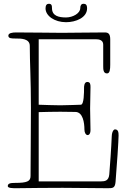

<svg xmlns="http://www.w3.org/2000/svg" viewBox="-20 -992 683 1012"><path d="M439 -948C439 -969 430 -972 420 -972C409 -972 403 -964 403 -949C403 -922 364 -900 328 -900C290 -900 254 -908 254 -949C254 -965 251 -972 237 -972C227 -972 220 -965 220 -948C220 -908 268 -875 328 -875C380 -875 439 -899 439 -948ZM586 -310C580 -310 570 -300 569 -273C567 -218 559 -109 556 -73C553 -39 533 -36 513 -36H184V-401C222 -402 260 -403 298 -403C336 -403 359 -402 377 -402C417 -402 425 -345 425 -309C425 -292 433 -280 442 -280C447 -280 457 -284 457 -307C457 -344 455 -382 455 -420C455 -458 457 -495 457 -533C457 -547 456 -560 440 -560C423 -560 423 -534 423 -530C423 -505 423 -440 406 -440C394 -440 336 -437 298 -437C259 -437 222 -439 184 -440V-785H487C500 -785 524 -782 524 -757V-645C524 -627 524 -605 544 -605C559 -605 561 -626 561 -651V-785C561 -813 551 -821 533 -821C415 -821 405 -819 306 -819C256 -819 154 -821 65 -821C45 -821 24 -818 24 -804C24 -789 41 -789 64 -789C91 -789 137 -789 137 -750C137 -659 143 -575 143 -425C143 -224 141 -205 141 -64C141 -36 122 -28 60 -28C34 -28 21 -25 21 -11C21 0 47 0 67 0C148 -1 229 -2 310 -2C391 -2 466 0 547 0C574 0 586 0 589 -33C596 -114 605 -254 605 -277C605 -293 604 -310 586 -310Z"/></svg>

Font: Life Savers
Style: Regular
Weight: 400
Designer: Pablo Impallari, Rodrigo Fuenzalida, Brenda Gallo
Foundry: Pablo Impallari, Rodrigo Fuenzalida, Brenda Gallo
Version: Version 3.000